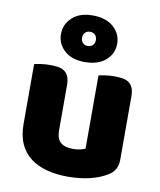

<svg xmlns="http://www.w3.org/2000/svg" viewBox="-86 -821 753 905"><g transform="rotate(10 291.0 -368.5)"><path d="M52 -479Q62 -482 83.5 -485Q105 -488 128 -488Q150 -488 167.5 -485Q185 -482 197 -473Q209 -464 215.5 -448.5Q222 -433 222 -408V-193Q222 -152 242 -134.5Q262 -117 300 -117Q323 -117 337.5 -121Q352 -125 360 -129V-479Q370 -482 391.5 -485Q413 -488 436 -488Q458 -488 475.5 -485Q493 -482 505 -473Q517 -464 523.5 -448.5Q530 -433 530 -408V-104Q530 -54 488 -29Q453 -7 404.5 4.5Q356 16 299 16Q245 16 199.5 4Q154 -8 121 -33Q88 -58 70 -97.5Q52 -137 52 -193ZM152 -641Q152 -688 187.5 -720.5Q223 -753 284 -753Q349 -753 385 -720.5Q421 -688 421 -641Q421 -594 385 -562Q349 -530 284 -530Q223 -530 187.5 -562Q152 -594 152 -641ZM253 -641Q253 -625 262.5 -616Q272 -607 285 -607Q300 -607 309.5 -616Q319 -625 319 -641Q319 -657 309.5 -666Q300 -675 285 -675Q272 -675 262.5 -666Q253 -657 253 -641Z"/></g></svg>

Font: Baloo
Style: Regular
Weight: 400
Designer: Sarang Kulkarni and Ek Type
Foundry: Ek Type
Version: Version 1.443;PS 1.000;hotconv 16.6.51;makeotf.lib2.5.65220;